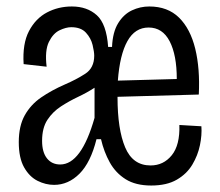

<svg xmlns="http://www.w3.org/2000/svg" viewBox="-20 -561 678 593"><path d="M147 10Q121 10 96 -2.5Q71 -15 54.5 -44Q38 -73 38 -122Q38 -172 56.5 -205Q75 -238 107 -260Q139 -282 180 -300Q215 -315 243 -333Q271 -351 271 -389Q271 -401 266 -422Q261 -443 245.5 -460Q230 -477 200 -477Q184 -477 164 -467.5Q144 -458 131 -431.5Q118 -405 124 -355L53 -363Q49 -426 69.5 -465Q90 -504 125 -522.5Q160 -541 202 -541Q249 -541 279 -514Q309 -487 314 -416H326Q328 -462 345 -489.5Q362 -517 387.5 -529Q413 -541 441 -541Q498 -541 533 -506.5Q568 -472 583 -410.5Q598 -349 594 -269L343 -262V-260Q343 -162 366.5 -106Q390 -50 445 -50Q485 -50 510.5 -81.5Q536 -113 534 -175L602 -171Q604 -144 597.5 -112.5Q591 -81 574 -52.5Q557 -24 526 -6Q495 12 447 12Q399 12 368 -7.5Q337 -27 319 -59.5Q301 -92 292 -131H278Q260 -59 225.5 -24.5Q191 10 147 10ZM439 -476Q397 -476 373.5 -434Q350 -392 344 -312L526 -317Q526 -391 504 -433.5Q482 -476 439 -476ZM166 -53Q231 -53 272 -197V-290Q249 -275 221.5 -262Q194 -249 168.5 -232.5Q143 -216 126.5 -191Q110 -166 110 -126Q110 -91 125 -72Q140 -53 166 -53Z"/></svg>

Font: Bricolage Grotesque 10pt Condensed Light
Style: Regular
Weight: 300
Width: 3
Designer: Mathieu Triay
Foundry: Atelier Triay
Version: Version 1.000; ttfautohint (v1.8.4.7-5d5b);gftools[0.9.32]